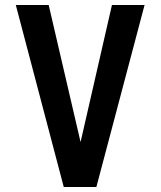

<svg xmlns="http://www.w3.org/2000/svg" viewBox="-20 -745 640 765"><path d="M364 0H234L43 -725H174L301 -179L426 -725H556Z"/></svg>

Font: JuliaMono Latin
Style: Bold
Weight: 700
Monospace: yes
Designer: cormullion
Foundry: corm
Version: Version 0.038; ttfautohint (v1.8)